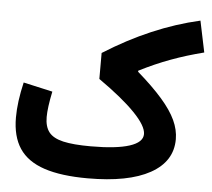

<svg xmlns="http://www.w3.org/2000/svg" viewBox="-54 -840 990 898"><g transform="rotate(5 441.0 -390.5)"><path d="M52.7 -420.4Q30.8 -328.1 30.8 -254.4Q30.8 -165.5 68.1 -109.4Q105.5 -53.2 185.1 -26.6Q264.6 0 390.1 0Q580.1 0 682.4 -56.6Q784.7 -113.3 784.7 -217.8Q784.7 -262.2 763.9 -306.9Q743.2 -351.6 698.5 -402.8Q653.8 -454.1 581.5 -517.1V-522Q655.3 -559.6 728 -586.4Q800.8 -613.3 881.8 -633.8L851.1 -780.8Q737.3 -754.9 626.5 -707.5Q515.6 -660.2 403.8 -589.8V-467.8Q516.1 -389.2 575.2 -328.1Q634.3 -267.1 634.3 -229Q634.3 -190.4 572.5 -170.4Q510.7 -150.4 391.1 -150.4Q308.6 -150.4 261.2 -161.4Q213.9 -172.4 193.8 -198.2Q173.8 -224.1 173.8 -269Q173.8 -313 189.9 -389.6Z"/></g></svg>

Font: Estedad-FD-VF Thin
Style: Regular
Weight: 100
Designer: Amin Abedi
Version: Version 5.0